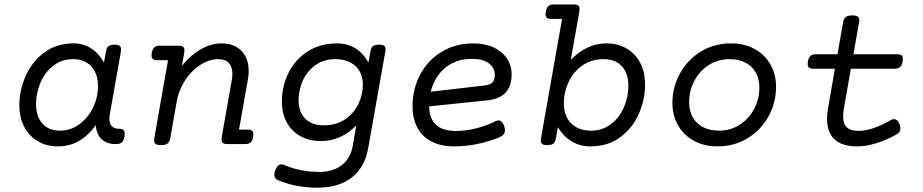

<svg xmlns="http://www.w3.org/2000/svg" viewBox="-20 -661 4237 881"><path d="M552.2 -47.4Q552.2 -40 551.3 -35.2Q547.4 -16.1 539.1 -8.1Q530.8 0 514.2 0H508.8Q469.7 0 445.8 -22.7Q421.9 -45.4 419.9 -86.9Q384.8 -38.6 341.8 -13.9Q298.8 10.7 245.1 10.7Q194.3 10.7 154.3 -12.5Q114.3 -35.6 91.6 -78.6Q68.8 -121.6 68.8 -178.7Q68.8 -245.6 97.2 -311Q125.5 -376.5 181.9 -419.2Q238.3 -461.9 317.9 -461.9Q363.3 -461.9 398.9 -438.5Q434.6 -415 457 -374L466.3 -424.3Q469.2 -441.9 477.3 -449Q485.4 -456.1 504.4 -456.1H505.4Q521.5 -456.1 528.6 -450.9Q535.6 -445.8 535.6 -434.6Q535.6 -432.1 534.7 -424.3L483.9 -136.2Q481.9 -127 481.9 -116.7Q481.9 -93.8 493.2 -82Q504.4 -70.3 523.9 -70.3H526.4Q540 -70.3 546.1 -64.9Q552.2 -59.6 552.2 -47.4ZM429.7 -264.2Q429.7 -323.2 398.7 -356.4Q367.7 -389.6 314.9 -389.6Q263.7 -389.6 225.1 -359.9Q186.5 -330.1 166 -282.5Q145.5 -234.9 145.5 -183.1Q145.5 -127.4 174.3 -94.5Q203.1 -61.5 255.9 -61.5Q304.7 -61.5 344.5 -91.1Q384.3 -120.6 407 -167.5Q429.7 -214.4 429.7 -264.2Z M1121.1 -335Q1121.1 -316.4 1117.7 -297.9L1076.7 -66.4H1116.7Q1130.4 -66.4 1136.5 -61.5Q1142.6 -56.6 1142.6 -44.9Q1142.6 -37.6 1141.6 -33.2Q1138.7 -15.1 1130.4 -7.6Q1122.1 0 1105.5 0H1022.9Q1009.3 0 1002.9 -4.9Q996.6 -9.8 996.6 -21.5Q996.6 -28.8 997.6 -33.2L1043.9 -295.4Q1046.4 -311 1046.4 -321.8Q1046.4 -354 1030.3 -371.8Q1014.2 -389.6 981.4 -389.6Q940.4 -389.6 899.7 -363.5Q858.9 -337.4 829.6 -293Q800.3 -248.5 791 -196.3L761.2 -26.9Q758.3 -9.8 748.8 -2.4Q739.3 4.9 719.7 4.9H718.8Q701.7 4.9 694.3 -0.2Q687 -5.4 687 -17.1Q687 -19 688 -26.9L751 -384.8H701.2Q687.5 -384.8 681.4 -389.9Q675.3 -395 675.3 -406.7Q675.3 -409.2 676.3 -418Q679.7 -436 688 -443.6Q696.3 -451.2 712.9 -451.2H800.3Q814 -451.2 820.1 -446.3Q826.2 -441.4 826.2 -429.7Q826.2 -422.4 825.2 -418L814.9 -359.4Q856 -409.2 902.3 -435.5Q948.7 -461.9 996.6 -461.9Q1054.7 -461.9 1087.9 -427.5Q1121.1 -393.1 1121.1 -335Z M1670.4 -374 1679.7 -424.3Q1682.6 -441.9 1690.9 -449Q1699.2 -456.1 1719.2 -456.1Q1735.8 -456.1 1742.4 -451.2Q1749 -446.3 1749 -435.5Q1749 -433.1 1748 -424.3L1669.4 19.5Q1653.8 106.9 1594 153.6Q1534.2 200.2 1436 200.2Q1337.9 200.2 1256.3 166Q1238.8 159.2 1238.8 141.1Q1238.8 131.8 1243.2 120.1Q1253.4 93.3 1271.5 93.3Q1278.3 93.3 1283.2 95.7Q1318.8 111.3 1360.8 119.6Q1402.8 127.9 1443.8 127.9Q1509.8 127.9 1549.6 95.7Q1589.4 63.5 1598.6 8.3L1614.7 -85Q1578.6 -49.3 1538.6 -31.5Q1498.5 -13.7 1452.1 -13.7Q1399.4 -13.7 1358.9 -35.9Q1318.4 -58.1 1295.9 -99.4Q1273.4 -140.6 1273.4 -195.3Q1273.4 -266.1 1304 -327.1Q1334.5 -388.2 1391.8 -425Q1449.2 -461.9 1526.4 -461.9Q1574.7 -461.9 1611.3 -439Q1647.9 -416 1670.4 -374ZM1350.1 -201.2Q1350.1 -148.4 1379.9 -117.2Q1409.7 -85.9 1465.3 -85.9Q1522.9 -85.9 1563.5 -113.5Q1604 -141.1 1624.5 -184.1Q1645 -227.1 1645 -271.5Q1645 -327.1 1610.6 -358.4Q1576.2 -389.6 1518.6 -389.6Q1466.3 -389.6 1428 -362.5Q1389.6 -335.4 1369.9 -292.2Q1350.1 -249 1350.1 -201.2Z M2217.3 -200.7 1949.2 -172.9Q1951.2 -60.1 2071.3 -60.1Q2118.2 -60.1 2166.5 -72.5Q2214.8 -85 2254.4 -105Q2262.2 -108.4 2266.6 -108.4Q2285.2 -108.4 2293.9 -81.1Q2296.9 -70.8 2296.9 -63.5Q2296.9 -52.2 2291.3 -44.9Q2285.6 -37.6 2273.9 -32.2Q2230.5 -13.2 2174.6 -1.2Q2118.7 10.7 2064 10.7Q2003.4 10.7 1960.4 -11.5Q1917.5 -33.7 1895.3 -75Q1873 -116.2 1873 -172.9Q1873 -252.9 1908.2 -319.1Q1943.4 -385.3 2007.1 -423.6Q2070.8 -461.9 2151.9 -461.9Q2205.1 -461.9 2244.9 -443.4Q2284.7 -424.8 2306.2 -392.6Q2327.6 -360.4 2327.6 -319.8Q2327.6 -212.4 2217.3 -200.7ZM2202.1 -268.6Q2229 -271.5 2239.7 -283.2Q2250.5 -294.9 2250.5 -317.4Q2250.5 -349.6 2223.1 -370.4Q2195.8 -391.1 2144.5 -391.1Q2095.2 -391.1 2056.6 -371.8Q2018.1 -352.5 1992.7 -318.6Q1967.3 -284.7 1956.5 -240.2Z M2639.2 -619.1Q2639.2 -611.8 2638.2 -607.4L2599.1 -386.2Q2672.4 -461.9 2762.2 -461.9Q2814.5 -461.9 2854.7 -438.7Q2895 -415.5 2917.5 -372.8Q2939.9 -330.1 2939.9 -272.5Q2939.9 -205.1 2911.9 -139.9Q2883.8 -74.7 2826.9 -32Q2770 10.7 2689 10.7Q2640.6 10.7 2602.3 -12.9Q2564 -36.6 2540 -77.1L2530.8 -26.9Q2527.8 -9.3 2519.5 -2.2Q2511.2 4.9 2491.2 4.9Q2474.6 4.9 2468 0Q2461.4 -4.9 2461.4 -15.6Q2461.4 -18.1 2462.4 -26.9L2559.1 -574.2H2509.3Q2495.6 -574.2 2489.5 -579.1Q2483.4 -584 2483.4 -595.7Q2483.4 -603 2484.4 -607.4Q2487.8 -625.5 2496.1 -633.1Q2504.4 -640.6 2521 -640.6H2613.3Q2627 -640.6 2633.1 -635.7Q2639.2 -630.9 2639.2 -619.1ZM2567.4 -187Q2567.4 -127.9 2601.1 -94.7Q2634.8 -61.5 2691.9 -61.5Q2744.1 -61.5 2783.2 -91.3Q2822.3 -121.1 2842.8 -168.7Q2863.3 -216.3 2863.3 -268.1Q2863.3 -323.7 2833.7 -356.7Q2804.2 -389.6 2749.5 -389.6Q2693.8 -389.6 2652.6 -360.8Q2611.3 -332 2589.4 -285.4Q2567.4 -238.8 2567.4 -187Z M3541 -262.7Q3541 -190.9 3506.8 -127.9Q3472.7 -64.9 3411.1 -27.1Q3349.6 10.7 3271.5 10.7Q3210.9 10.7 3164.1 -14.9Q3117.2 -40.5 3091.3 -85.9Q3065.4 -131.3 3065.4 -188.5Q3065.4 -260.3 3099.6 -323.2Q3133.8 -386.2 3195.3 -424.1Q3256.8 -461.9 3335 -461.9Q3395.5 -461.9 3442.4 -436.3Q3489.3 -410.6 3515.1 -365.2Q3541 -319.8 3541 -262.7ZM3142.1 -192.4Q3142.1 -153.3 3158.2 -123.8Q3174.3 -94.2 3205.3 -77.9Q3236.3 -61.5 3279.3 -61.5Q3332 -61.5 3374.5 -88.9Q3417 -116.2 3440.7 -161.6Q3464.4 -207 3464.4 -258.8Q3464.4 -297.9 3448.2 -327.4Q3432.1 -356.9 3401.1 -373.3Q3370.1 -389.6 3327.1 -389.6Q3274.4 -389.6 3231.9 -362.3Q3189.5 -335 3165.8 -289.6Q3142.1 -244.1 3142.1 -192.4Z M3922.9 -568.4Q3922.9 -566.4 3921.9 -558.6L3896 -412.1H4096.7Q4110.4 -412.1 4116.5 -407.2Q4122.6 -402.3 4122.6 -390.6Q4122.6 -383.3 4121.6 -378.9Q4118.7 -360.8 4110.1 -353.3Q4101.6 -345.7 4085 -345.7H3884.3L3853 -168Q3848.6 -145.5 3848.6 -127.4Q3848.6 -93.3 3865.5 -76.9Q3882.3 -60.5 3920.4 -60.5Q3952.6 -60.5 3991 -74Q4029.3 -87.4 4067.4 -109.9Q4074.7 -114.3 4082 -114.3Q4089.8 -114.3 4096.7 -108.4Q4103.5 -102.5 4107.9 -90.8Q4111.8 -81.1 4111.8 -71.3Q4111.8 -54.2 4093.3 -43.9Q4050.3 -19.5 4002.4 -4.4Q3954.6 10.7 3913.1 10.7Q3843.3 10.7 3809.1 -21.7Q3774.9 -54.2 3774.9 -115.7Q3774.9 -136.2 3779.8 -166.5L3811 -345.7H3711.9Q3698.2 -345.7 3692.1 -350.8Q3686 -356 3686 -367.7Q3686 -370.1 3687 -378.9Q3690.4 -397 3698.7 -404.5Q3707 -412.1 3723.6 -412.1H3822.8L3848.6 -558.6Q3851.6 -575.7 3861.1 -583Q3870.6 -590.3 3891.1 -590.3Q3908.2 -590.3 3915.5 -585.2Q3922.9 -580.1 3922.9 -568.4Z"/></svg>

Font: Courier Prime
Style: Italic
Weight: 400
Italic angle: -10°
Designer: Alan Dague-Greene
Foundry: Quote-Unquote Apps
Version: Version 3.018